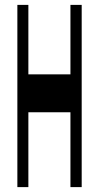

<svg xmlns="http://www.w3.org/2000/svg" viewBox="-20 -765 404 785"><path d="M51 -745V0H96V-306H268V0H314V-745H268V-461H96V-745Z"/></svg>

Font: 寒蝉无机体 CompactMedium
Style: Regular
Weight: 500
Width: 3
Designer: ChillTanhei {Warren2060}; 
Source Han Sans {Ryoko NISHIZUKA 西塚涼子 (kana, bopomofo & ideographs); Paul D. Hunt (Latin, Gre
Foundry: ChillType&Adobe
Version: Version 1.000;Glyphs 3.1.1 (3135)